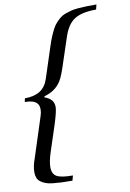

<svg xmlns="http://www.w3.org/2000/svg" viewBox="-96 -788 681 1003"><g transform="rotate(-10 244.0 -286.5)"><path d="M205.1 155.8Q171.4 155.8 148.9 154.8Q126.5 153.8 103 151.4Q79.6 148.9 65.2 143.6Q50.8 138.2 38.8 129.6Q26.9 121.1 21.7 108.4Q16.6 95.7 16.6 78.1Q16.6 45.4 31.2 6.8L100.6 -208Q106 -224.1 106 -241.2Q106 -267.1 87.9 -279.5Q69.8 -292 31.2 -292L35.2 -311Q85 -311 116 -330.8Q147 -350.6 160.6 -393.1L213.9 -556.6Q222.7 -584 231.7 -605.2Q240.7 -626.5 249.8 -643.8Q258.8 -661.1 270.8 -673.6Q282.7 -686 293.9 -695.3Q305.2 -704.6 321.8 -710.4Q338.4 -716.3 353.3 -720.2Q368.2 -724.1 391.6 -726.1Q415 -728 435.8 -728.5Q456.5 -729 488.3 -729L481.9 -703.1Q406.2 -703.1 366.9 -678.2Q327.6 -653.3 306.6 -587.9L267.6 -470.2Q241.7 -388.7 227.5 -367.7Q198.2 -320.3 137.7 -303.7L136.2 -298.3Q162.1 -289.1 173.8 -274.7Q185.5 -260.3 185.5 -238.3Q185.5 -215.3 162.6 -144L118.7 -10.3Q103.5 36.6 103.5 66.9Q103.5 103.5 127.7 116.5Q151.9 129.4 212.4 129.4Z"/></g></svg>

Font: Elstob 10pt Medium
Style: Italic
Weight: 500
Italic angle: -20°
Designer: Peter S. Baker
Version: Version 1.015